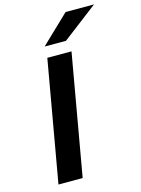

<svg xmlns="http://www.w3.org/2000/svg" viewBox="-135 -997 788 1073"><g transform="rotate(-15 259.0 -460.5)"><path d="M66 0 189 -700H329L206 0ZM191 -765 354 -921H518.5L314.5 -765Z"/></g></svg>

Font: Overpass ExtraBold
Style: Italic
Weight: 800
Italic angle: -10°
Designer: Delve Withrington, Dave Bailey, Thomas Jockin
Foundry: Delve Fonts LLC
Version: Version 4.000